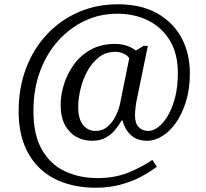

<svg xmlns="http://www.w3.org/2000/svg" viewBox="-20 -734 961 896"><path d="M427 142Q348 142 282 120Q216 98 168 53.5Q120 9 93.5 -58Q67 -125 67 -214Q67 -324 101.5 -415Q136 -506 198.5 -573Q261 -640 345.5 -677Q430 -714 530 -714Q639 -714 714 -671.5Q789 -629 827.5 -556.5Q866 -484 866 -392Q866 -320 848.5 -262Q831 -204 802 -162.5Q773 -121 737.5 -99Q702 -77 667 -77Q621 -77 592 -102.5Q563 -128 552 -172H548Q534 -148 515.5 -126Q497 -104 471 -90.5Q445 -77 410 -77Q370 -77 337 -95Q304 -113 283.5 -150Q263 -187 263 -245Q263 -291 278.5 -340.5Q294 -390 325 -433Q356 -476 404 -502.5Q452 -529 517 -529Q548 -529 573 -520Q598 -511 614 -498L650 -520H670L619 -272Q616 -260 613 -237Q610 -214 610 -195Q610 -158 627.5 -140.5Q645 -123 672 -123Q696 -123 720 -142Q744 -161 764.5 -196Q785 -231 797.5 -281Q810 -331 810 -393Q810 -482 773.5 -543.5Q737 -605 673 -637.5Q609 -670 527 -670Q447 -670 377 -637.5Q307 -605 252.5 -545Q198 -485 167 -401.5Q136 -318 136 -216Q136 -104 176 -35Q216 34 283.5 65.5Q351 97 436 97Q518 97 582.5 70Q647 43 691 12L712 44Q679 69 636.5 91.5Q594 114 541 128Q488 142 427 142ZM426 -123Q459 -123 482 -143Q505 -163 519.5 -192Q534 -221 540 -249L583 -462Q576 -475 557.5 -483.5Q539 -492 518 -492Q473 -492 440.5 -466Q408 -440 386.5 -400Q365 -360 355 -315.5Q345 -271 345 -235Q345 -179 367.5 -151Q390 -123 426 -123Z"/></svg>

Font: Noto Serif Hentaigana EL
Style: Regular
Weight: 400
Designer: Kazuhiro Yamada
Foundry: nipponia
Version: Version 1.000